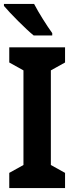

<svg xmlns="http://www.w3.org/2000/svg" viewBox="-20 -1020 377 974"><path d="M153 -1000H0V-990C30 -954 111 -872 151 -840H245V-852C220 -886 175 -957 153 -1000ZM310 -66V-143L238 -183V-663L310 -703V-780H27V-703L99 -663V-183L27 -143V-66Z"/></svg>

Font: Noto Sans Malayalam UI Condensed
Style: Bold
Weight: 700
Width: 3
Designer: Jelle Bosma - Monotype Design Team
Foundry: Monotype Imaging Inc.
Version: Version 2.104